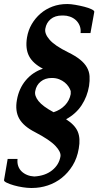

<svg xmlns="http://www.w3.org/2000/svg" viewBox="-31 -730 489 953"><path d="M182 -389Q132 -415 113 -452Q94 -489 103 -544Q109 -580 126.5 -610Q144 -640 170 -662.5Q196 -685 229.5 -697.5Q263 -710 302 -710H304Q320 -710 343 -706Q366 -702 387.5 -696.5Q409 -691 423.5 -684Q438 -677 437 -671L418 -566H369Q371 -587 364 -603.5Q357 -620 344.5 -631Q332 -642 316 -647.5Q300 -653 284 -653H277Q242 -653 220.5 -635Q199 -617 194 -588Q189 -563 215 -533Q241 -503 306 -471Q343 -453 366 -434.5Q389 -416 400.5 -395.5Q412 -375 413.5 -352Q415 -329 411 -303Q402 -250 374 -207.5Q346 -165 297 -138Q341 -110 355 -76.5Q369 -43 360 7Q352 55 329.5 91.5Q307 128 275.5 153Q244 178 206 190.5Q168 203 129 203H121Q105 203 82 199.5Q59 196 38 190Q17 184 2.5 177Q-12 170 -11 164L7 59H56Q54 79 59.5 94.5Q65 110 76.5 121Q88 132 104 138.5Q120 145 139 146Q193 143 227.5 115.5Q262 88 269 47Q273 25 244.5 -5.5Q216 -36 143 -74Q86 -103 64.5 -141Q43 -179 53 -234Q63 -291 97 -331.5Q131 -372 182 -389ZM320 -266V-278Q317 -288 309.5 -299.5Q302 -311 290.5 -320.5Q279 -330 263 -336.5Q247 -343 226 -343Q193 -343 171 -325Q149 -307 144 -278Q139 -255 160 -228.5Q181 -202 235 -173Q269 -184 291.5 -207.5Q314 -231 320 -263Z"/></svg>

Font: Jura
Style: Bold Italic
Weight: 700
Designer: Ed Merritt
Foundry: Ten by Twenty
Version: Version 1.007